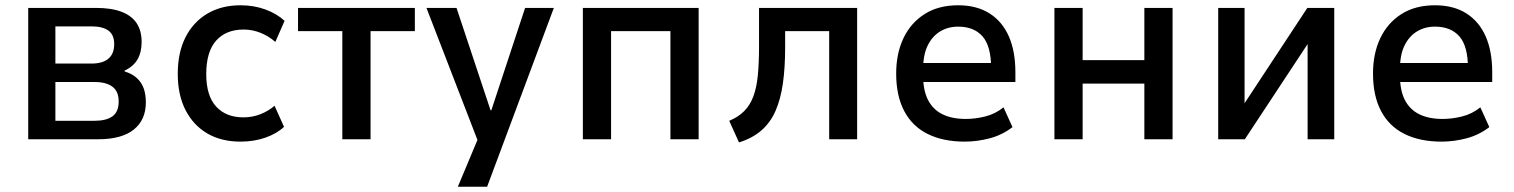

<svg xmlns="http://www.w3.org/2000/svg" viewBox="-20 -528 5739 728"><path d="M87 0V-498H344Q403 -498 441.5 -483Q480 -468 498.5 -439.5Q517 -411 517 -369Q517 -330 501.5 -303Q486 -276 452 -260L453 -257Q482 -248 499.5 -231.5Q517 -215 525 -192.5Q533 -170 533 -140Q533 -73 487 -36.5Q441 0 353 0ZM190 -70H338Q383 -70 406.5 -87Q430 -104 430 -143Q430 -182 406 -199.5Q382 -217 339 -217H190ZM190 -287H327Q369 -287 391 -305.5Q413 -324 413 -361Q413 -396 391 -412Q369 -428 327 -428H190Z M892 9Q819 9 766 -22Q713 -53 683.5 -110.5Q654 -168 654 -248Q654 -329 683.5 -387Q713 -445 766.5 -476.5Q820 -508 892 -508Q943 -508 986.5 -492Q1030 -476 1059 -449L1024 -369Q999 -391 968 -403.5Q937 -416 904 -416Q837 -416 799.5 -374Q762 -332 762 -247Q762 -165 799.5 -124Q837 -83 903 -83Q937 -83 967.5 -95Q998 -107 1021 -127L1057 -47Q1029 -21 986 -6Q943 9 892 9Z M1278 0V-410H1110V-498H1553V-410H1385V0Z M1716 180 1809 -42V51L1597 -498H1711L1840 -110H1843L1971 -498H2080L1827 180Z M2190 0V-498H2629V0H2522V-410H2297V0Z M2782 12 2745 -70Q2779 -84 2801.5 -106.5Q2824 -129 2836.5 -162.5Q2849 -196 2853.5 -243Q2858 -290 2858 -352V-498H3230V0H3124V-410H2957V-349Q2957 -272 2948.5 -212Q2940 -152 2920.5 -107.5Q2901 -63 2867 -33.5Q2833 -4 2782 12Z M3638 9Q3556 9 3497.5 -20Q3439 -49 3408.5 -107Q3378 -165 3378 -249Q3378 -325 3405.5 -383Q3433 -441 3485.5 -474.5Q3538 -508 3613 -508Q3683 -508 3731.5 -477.5Q3780 -447 3805 -390.5Q3830 -334 3830 -254V-217H3461V-289H3755L3738 -269Q3738 -353 3705.5 -390Q3673 -427 3613 -427Q3575 -427 3545 -409Q3515 -391 3497.5 -355.5Q3480 -320 3480 -263V-244Q3480 -185 3499 -148.5Q3518 -112 3554 -94.5Q3590 -77 3642 -77Q3678 -77 3716 -86.5Q3754 -96 3785 -121L3819 -46Q3780 -16 3732.5 -3.5Q3685 9 3638 9Z M3978 0V-498H4085V-300H4319V-498H4426V0H4319V-211H4085V0Z M4599 0V-498H4699V-129H4694L4937 -498H5039V0H4938V-370H4944L4700 0Z M5446 9Q5364 9 5305.5 -20Q5247 -49 5216.5 -107Q5186 -165 5186 -249Q5186 -325 5213.5 -383Q5241 -441 5293.5 -474.5Q5346 -508 5421 -508Q5491 -508 5539.5 -477.5Q5588 -447 5613 -390.5Q5638 -334 5638 -254V-217H5269V-289H5563L5546 -269Q5546 -353 5513.5 -390Q5481 -427 5421 -427Q5383 -427 5353 -409Q5323 -391 5305.5 -355.5Q5288 -320 5288 -263V-244Q5288 -185 5307 -148.5Q5326 -112 5362 -94.5Q5398 -77 5450 -77Q5486 -77 5524 -86.5Q5562 -96 5593 -121L5627 -46Q5588 -16 5540.5 -3.5Q5493 9 5446 9Z"/></svg>

Font: Nunito Sans 7pt SemiCondensed SemiBold
Style: Regular
Weight: 600
Width: 4
Designer: Vernon Adams
Foundry: Vernon Adams
Version: Version 3.101;gftools[0.9.27]